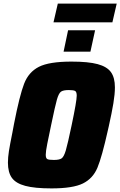

<svg xmlns="http://www.w3.org/2000/svg" viewBox="-20 -1038 668 1066"><path d="M24 -135Q24 -164 29.5 -199Q35 -234 49 -303L58 -351Q89 -509 114 -573.5Q139 -638 196 -667Q253 -696 377 -696Q470 -696 522 -682Q574 -668 596 -637.5Q618 -607 618 -553Q618 -516 609.5 -464.5Q601 -413 584 -337L579 -315Q546 -167 521 -107Q496 -47 440.5 -19.5Q385 8 266 8Q173 8 120.5 -6Q68 -20 46 -50.5Q24 -81 24 -135ZM378 -344Q406 -477 406 -507Q406 -528 397 -533Q388 -538 362 -538Q331 -538 318.5 -529Q306 -520 296 -485Q286 -450 264 -344Q251 -283 242.5 -240Q234 -197 234 -179Q234 -159 243 -154.5Q252 -150 279 -150Q310 -150 322.5 -159Q335 -168 345.5 -203.5Q356 -239 378 -344ZM333 -751 358 -870H508L482 -751ZM277 -914 301 -1018H628L604 -914Z"/></svg>

Font: Saira Semi Condensed Black
Style: Italic
Weight: 900
Width: 4
Italic angle: -12°
Designer: Hector Gatti with collaboration of the Omnibus-Type team
Foundry: Omnibus-Type
Version: Version 1.001; ttfautohint (v1.8)